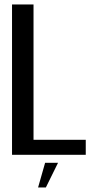

<svg xmlns="http://www.w3.org/2000/svg" viewBox="-20 -695 440 862"><path d="M34 0H365V-67.5H130.5V-675H34ZM151 146.5H186L240.5 36H182.5Z"/></svg>

Font: Anybody SemiCondensed
Style: Regular
Weight: 400
Width: 4
Version: Version 1.113;gftools[0.9.25]